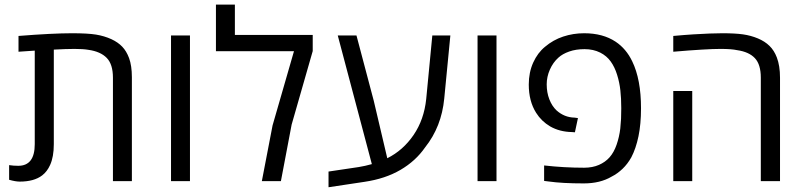

<svg xmlns="http://www.w3.org/2000/svg" viewBox="-20 -784 3477 831"><path d="M65.4 2Q47.4 2 19.5 -5.9V-69.3Q38.1 -66.4 59.1 -66.4Q130.4 -66.4 130.4 -160.2V-564.9Q112.8 -564 95.2 -562.5Q77.6 -561 60.1 -560.1V-628.4Q133.8 -634.3 191.9 -637.2Q250 -640.1 292 -640.1Q359.4 -640.1 395.5 -634.3Q431.6 -628.4 462.4 -614.3Q490.7 -601.1 509 -582Q527.3 -563 538.6 -532.7Q550.8 -499.5 550.8 -449.7V0H468.8V-447.8Q468.8 -505.9 441.9 -533.4Q415 -561 362.3 -568.4Q339.8 -572.3 301.8 -572.3Q283.7 -572.3 261.5 -571.5Q239.3 -570.8 212.9 -569.3V-160.2Q212.9 -105 196.8 -69.8Q184.1 -41.5 162.6 -24.9Q127.4 2 65.4 2Z M720.2 0V-630.4H802.2V0Z M1113.3 0 1159.7 -241.2 1252.4 -562.5H914.6V-764.2H996.6V-632.8H1333.5V-563L1242.2 -244.6L1195.8 0Z M1401.9 26.4V-41.5L1532.7 -61Q1560.1 -65.4 1589.4 -73.7L1441.9 -630.4H1522.9L1597.7 -347.7L1656.2 -99.1Q1724.6 -133.3 1770 -199.7Q1815.4 -266.1 1824.7 -355.5L1851.1 -630.4H1929.2L1902.8 -357.9Q1891.1 -235.4 1819.8 -146Q1779.3 -87.4 1713.4 -48.8Q1647.5 -10.3 1558.1 2.9Q1514.2 9.8 1475.1 15.4Q1436 21 1401.9 26.4Z M2046.9 0V-630.4H2128.9V0Z M2506.8 9.8Q2413.1 9.8 2355 1.5L2335 -1V-67.9Q2421.4 -58.1 2508.3 -58.1Q2544.4 -58.1 2572.3 -70.3Q2600.1 -82.5 2618.2 -103Q2637.2 -124.5 2648.7 -157.7Q2660.2 -190.9 2664.6 -227.1Q2667 -249 2668 -269.8Q2668.9 -290.5 2668.9 -315.4Q2668.9 -358.9 2665 -393.3Q2661.1 -427.7 2650.9 -460.4Q2640.6 -493.7 2623.3 -517.8Q2606 -542 2578.1 -556.2Q2547.9 -571.3 2510.3 -571.3Q2472.7 -571.3 2443.6 -561Q2414.6 -550.8 2397 -534.7Q2373.5 -513.7 2359.9 -482.7Q2346.2 -451.7 2346.2 -418.9Q2346.2 -383.3 2357.7 -354Q2369.1 -324.7 2388.7 -306.2Q2422.4 -275.9 2466.8 -274.9L2481.4 -272.9L2468.3 -211.4L2455.6 -212.4Q2402.3 -213.4 2361.3 -236.8Q2323.2 -259.3 2300.3 -295.9Q2268.6 -346.2 2268.6 -418Q2268.6 -470.7 2287.8 -513.2Q2307.1 -555.7 2338.9 -581.5Q2374 -611.3 2417.5 -625.7Q2460.9 -640.1 2508.3 -640.1Q2589.4 -640.1 2644.5 -603.5Q2690.4 -572.8 2716.3 -518.6Q2754.4 -440.4 2754.4 -315.4Q2754.4 -247.1 2743.4 -194.1Q2732.4 -141.1 2712.4 -103Q2696.3 -74.2 2674.3 -53.2Q2652.3 -32.2 2627 -19.5Q2577.6 9.8 2506.8 9.8Z M3272.9 0V-447.8Q3272.9 -504.9 3247.3 -532.2Q3221.7 -559.6 3170.4 -566.9Q3146 -572.3 3098.6 -572.3Q3067.9 -572.3 3017.8 -569.3Q2967.8 -566.4 2894 -560.1V-628.4Q2917 -630.9 2939 -632.3Q2960.9 -633.8 2981.4 -635.3Q3020.5 -637.7 3051.5 -638.9Q3082.5 -640.1 3106 -640.1Q3161.1 -640.1 3195.6 -635.3Q3230 -630.4 3260.3 -617.7Q3290.5 -605 3310.5 -585.4Q3330.6 -565.9 3342.3 -535.2Q3356 -499 3356 -447.8V0ZM2894 0V-390.1H2976.1V0Z"/></svg>

Font: Open Sans
Style: Regular
Weight: 400
Designer: Monotype Design Team
Foundry: Monotype Imaging Inc.
Version: Version 3.000; ttfautohint (v1.8.4)